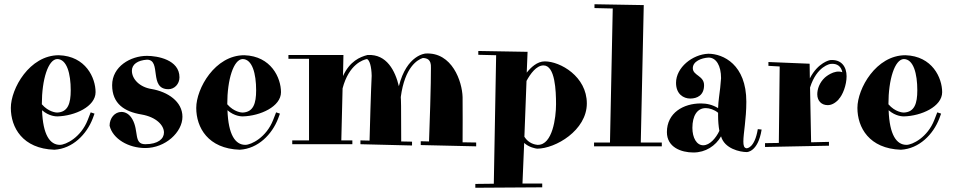

<svg xmlns="http://www.w3.org/2000/svg" viewBox="-20 -679 4489 904"><path d="M430 -245C430 -312 384 -415 257 -419C119 -419 31 -262 31 -171C31 -79 86 21 236 26C322 21 388 -46 417 -122L425 -144L407 -150L393 -114C361 -32 290 3 262 3C215 3 182 -44 178 -160C211 -131 245 -131 250 -131C332 -133 430 -177 430 -245ZM249 -401C295 -401 313 -332 313 -254C313 -192 300 -151 249 -149C245 -149 209 -151 177 -188C177 -306 207 -399 249 -401Z M664 18C759 18 839 -57 839 -129C839 -201 770 -247 693 -260C637 -269 601 -307 601 -346C601 -376 628 -395 672 -398C742 -398 679 -259 773 -259C801 -259 825 -283 825 -315C825 -398 721 -416 672 -416C595 -416 508 -366 508 -278C508 -190 567 -153 646 -140C716 -128 752 -89 752 -55C752 -26 725 0 664 0C608 0 635 -62 603 -118C590 -141 571 -152 552 -152C520 -152 496 -123 496 -87C511 -25 585 18 664 18Z M1303 -245C1303 -312 1257 -415 1130 -419C992 -419 904 -262 904 -171C904 -79 959 21 1109 26C1195 21 1261 -46 1290 -122L1298 -144L1280 -150L1266 -114C1234 -32 1163 3 1135 3C1088 3 1055 -44 1051 -160C1084 -131 1118 -131 1123 -131C1205 -133 1303 -177 1303 -245ZM1122 -401C1168 -401 1186 -332 1186 -254C1186 -192 1173 -151 1122 -149C1118 -149 1082 -151 1050 -188C1050 -306 1080 -399 1122 -401Z M2222 -8 2158 -9C2159 -82 2158 -152 2158 -222C2156 -295 2109 -434 1984 -427C1984 -427 1895 -422 1858 -273C1841 -345 1801 -425 1712 -420H1710C1675 -411 1627 -391 1595 -321L1597 -420H1338V-402H1435V-18H1356V0H1639V-18H1587L1593 -263C1623 -377 1690 -398 1708 -401C1720 -396 1729 -367 1730 -322C1730 -322 1726 -250 1720 -17L1677 -18V0L1920 6V-12L1869 -13C1869 -195 1868 -208 1867 -222C1886 -364 1946 -398 1971 -406C1989 -405 2011 -401 2009 -359C2009 -359 2010 -285 2000 -13L1961 -14V4L2222 10Z M2218 205 2533 203V185H2440L2448 -6C2471 15 2501 20 2509 21C2595 21 2743 -65 2743 -192C2743 -319 2618 -390 2545 -390C2509 -390 2479 -361 2460 -337L2464 -435L2232 -439V-421L2316 -419L2305 186L2218 187ZM2510 3C2500 2 2469 -3 2449 -35L2459 -298C2477 -331 2505 -371 2539 -371C2594 -371 2598 -251 2598 -188C2598 -124 2581 3 2513 3Z M2777 10H3096V-8H2997L3011 -655L2779 -659V-641L2865 -639L2852 -8H2777Z M3494 19C3483 17 3480 6 3480 -13C3480 -51 3494 -118 3494 -200C3494 -375 3385 -426 3315 -426C3240 -423 3163 -361 3163 -289C3163 -236 3198 -215 3230 -215C3262 -215 3295 -230 3295 -278C3295 -323 3242 -323 3242 -358C3242 -390 3282 -406 3316 -408C3352 -408 3375 -370 3375 -311C3375 -306 3374 -300 3371 -266C3368 -238 3362 -203 3361 -170C3334 -186 3308 -192 3280 -192C3198 -192 3120 -148 3120 -57C3120 15 3188 39 3245 39C3302 39 3349 8 3375 -37C3391 21 3464 37 3496 37C3496 37 3549 38 3566 -69L3548 -71C3533 20 3496 19 3496 19ZM3367 -63C3351 -29 3322 5 3291 5C3260 5 3240 -30 3240 -77C3240 -133 3262 -170 3303 -170C3320 -170 3343 -163 3361 -148V-135C3361 -110 3363 -85 3367 -63Z M3792 -379 3598 -387V-369L3651 -366L3647 -6L3582 -5V13L3883 7V-11L3799 -9L3794 -267C3826 -369 3890 -378 3890 -378C3924 -382 3941 -364 3946 -339C3907 -353 3864 -314 3864 -314C3838 -290 3828 -259 3828 -235C3828 -204 3848 -184 3877 -184C3893 -184 3910 -191 3929 -211H3928C3948 -231 3966 -279 3966 -320C3966 -363 3943 -401 3888 -396C3888 -396 3832 -386 3793 -310Z M4416 -245C4416 -312 4370 -415 4243 -419C4105 -419 4017 -262 4017 -171C4017 -79 4072 21 4222 26C4308 21 4374 -46 4403 -122L4411 -144L4393 -150L4379 -114C4347 -32 4276 3 4248 3C4201 3 4168 -44 4164 -160C4197 -131 4231 -131 4236 -131C4318 -133 4416 -177 4416 -245ZM4235 -401C4281 -401 4299 -332 4299 -254C4299 -192 4286 -151 4235 -149C4231 -149 4195 -151 4163 -188C4163 -306 4193 -399 4235 -401Z"/></svg>

Font: Purple Purse
Style: Regular
Weight: 400
Designer: Astigmatic (AOETI)
Foundry: Astigmatic (AOETI)
Version: Version 1.000